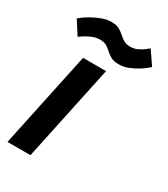

<svg xmlns="http://www.w3.org/2000/svg" viewBox="-182 -786 758 868"><g transform="rotate(30 196.5 -352.5)"><path d="M2 0 108 -500H228L122 0ZM-6 -640Q-6 -640 6.5 -650Q19 -660 40.5 -672.5Q62 -685 88 -695Q114 -705 139 -705Q165 -705 180 -696.5Q195 -688 206.5 -677.5Q218 -667 231.5 -658.5Q245 -650 267 -650Q289 -650 308 -660Q327 -670 339 -680Q351 -690 351 -690L399 -620Q399 -620 387.5 -610Q376 -600 356 -587.5Q336 -575 311.5 -565Q287 -555 262 -555Q236 -555 220.5 -563.5Q205 -572 194 -582.5Q183 -593 169.5 -601.5Q156 -610 134 -610Q112 -610 90 -600Q68 -590 53.5 -580Q39 -570 39 -570Z"/></g></svg>

Font: Epunda Sans SemiBold
Style: Italic
Weight: 600
Italic angle: -12.0243°
Designer: Simon Atzbach
Foundry: typofactur
Version: Version 2.204; ttfautohint (v1.8.4.7-5d5b)